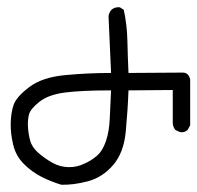

<svg xmlns="http://www.w3.org/2000/svg" viewBox="-20 -491 544 529"><path d="M149 18Q122 10 95 -3.5Q68 -17 46 -39Q24 -61 16.5 -91.5Q9 -122 9.5 -151Q10 -180 17.5 -202Q25 -224 60.5 -251Q96 -278 159 -284Q222 -290 286 -290L279 -447Q281 -457 287 -464Q296 -472 310 -471L321 -464Q330 -423 331 -378.5Q332 -334 334 -290L485 -291Q500 -290 504 -272V-146L497 -133Q488 -125 476 -127L463 -133Q457 -141 456 -150V-243L334 -242Q332 -187 326.5 -128.5Q321 -70 291.5 -36Q262 -2 222 8.5Q182 19 149 18ZM212 -40Q229 -47 245.5 -60.5Q262 -74 271.5 -101Q281 -128 282.5 -166Q284 -204 286 -242Q204 -242 158.5 -236Q113 -230 88.5 -210.5Q64 -191 60 -176Q56 -161 57 -142Q58 -123 63 -104Q68 -85 86 -69.5Q104 -54 124.5 -42.5Q145 -31 168.5 -30.5Q192 -30 212 -40Z"/></svg>

Font: NaniFont Regular
Style: Regular
Weight: 400
Designer: Nanigashitei
Version: Version 1.036